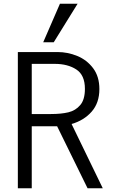

<svg xmlns="http://www.w3.org/2000/svg" viewBox="-20 -1002 640 1022"><path d="M75 -725H286Q340.5 -725 391.5 -704Q442.5 -683 475.8 -638.8Q509 -594.5 509 -528Q509 -454.5 468 -407.8Q427 -361 361 -342L527 0H446L284 -330H273H149V0H75ZM432 -529Q432 -602.5 386.2 -632.2Q340.5 -662 272 -662H149V-395H251Q305.5 -395 344 -404.2Q382.5 -413.5 407.2 -442.8Q432 -472 432 -529ZM210 -777 299 -982H393L266 -777Z"/></svg>

Font: JuliaMono Light
Style: Regular
Weight: 300
Monospace: yes
Designer: cormullion
Foundry: corm
Version: Version 0.054; ttfautohint (v1.8.4)